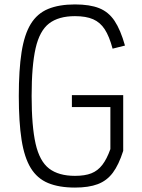

<svg xmlns="http://www.w3.org/2000/svg" viewBox="-20 -834 640 868"><path d="M319 14Q247 14 197.5 -6.5Q148 -27 119 -74.5Q90 -122 77.5 -202Q65 -282 65 -400Q65 -518 77.5 -598Q90 -678 119 -725.5Q148 -773 197.5 -793.5Q247 -814 319 -814Q386 -814 428.5 -797Q471 -780 498 -739.5Q525 -699 545 -628L489 -614Q474 -670 453.5 -701.5Q433 -733 401 -747Q369 -761 319 -761Q245 -761 202 -728Q159 -695 141 -616Q123 -537 123 -400Q123 -263 141 -184Q159 -105 202 -72Q245 -39 319 -39Q364 -39 393 -50.5Q422 -62 442.5 -88.5Q463 -115 479 -160V-350H305V-404H537V-152Q517 -89 490 -53Q463 -17 422 -1.5Q381 14 319 14Z"/></svg>

Font: Victor Mono Thin ExtraLight
Style: Regular
Weight: 250
Monospace: yes
Version: Version 1.561;gftools[0.9.30]